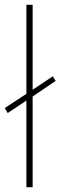

<svg xmlns="http://www.w3.org/2000/svg" viewBox="-29 -780 252 800"><path d="M81 0H107V-378L203 -443L191 -462L107 -406V-760H81V-389L-9 -330L3 -309L81 -361Z"/></svg>

Font: Noto Sans Condensed Thin
Style: Regular
Weight: 100
Width: 3
Designer: Monotype Design Team
Foundry: Monotype Imaging Inc.
Version: Version 2.013